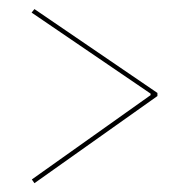

<svg xmlns="http://www.w3.org/2000/svg" viewBox="-20 -570 400 427"><path d="M50.8 -170.9 314.9 -358.4V-361.8L50.3 -542L56.6 -549.8L330.1 -363.3V-356.4L56.6 -162.6Z"/></svg>

Font: ZnikomitNo25
Style: Regular
Weight: 100
Designer: gluk
Foundry: gluk
Version: Version 0.56